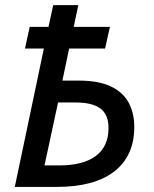

<svg xmlns="http://www.w3.org/2000/svg" viewBox="-20 -734 603 754"><path d="M38.1 0 152.3 -543.5H78.1L96.7 -628.4H170.4L189 -713.9H287.6L269.5 -628.4H411.6L392.6 -543.5H251.5L225.1 -417.5H288.6Q366.2 -417.5 414.3 -395Q462.4 -372.6 484.9 -331.5Q507.3 -290.5 507.3 -235.4Q507.3 -177.7 487.1 -133.8Q466.8 -89.8 428 -60.1Q389.2 -30.3 332.8 -15.1Q276.4 0 203.6 0ZM154.8 -84.5H215.8Q260.7 -84.5 295.9 -93.8Q331.1 -103 355.7 -121.1Q380.4 -139.2 393.3 -166.7Q406.2 -194.3 406.2 -231Q406.2 -284.2 374.3 -307.9Q342.3 -331.5 278.3 -331.5H208Z"/></svg>

Font: Open Sans Medium
Style: Italic
Weight: 500
Italic angle: -12°
Designer: Monotype Design Team
Foundry: Monotype Imaging Inc.
Version: Version 3.000